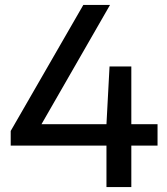

<svg xmlns="http://www.w3.org/2000/svg" viewBox="-20 -760 680 780"><path d="M23.5 -168.5V-228L318.5 -740H427L132.5 -227.5L119.5 -255.5H620V-168.5ZM412.5 0V-255.5L425 -490H513.5V0Z"/></svg>

Font: Encode Sans SC SemiExpanded Medium
Style: Regular
Weight: 500
Width: 6
Designer: Multiple Designers
Foundry: Impallari Type
Version: Version 3.002